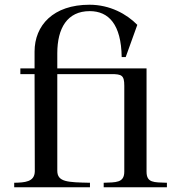

<svg xmlns="http://www.w3.org/2000/svg" viewBox="-20 -791 735 811"><path d="M126 -573V-502H66V-478H126L127 -67C126 -22 84 -20 40 -19V0H360V-19C265 -21 222 -22 222 -70V-478H450C494 -478 505 -473 505 -429V-66C505 -18 469 -21 418 -19V0H685V-19C630 -21 599 -18 599 -66V-502H222V-566C222 -672 264 -744 359 -744C439 -744 492 -688 494 -550H511L560 -686C515 -732 444 -771 358 -771C205 -771 126 -684 126 -573Z"/></svg>

Font: Ortica Linear
Style: Regular
Weight: 400
Designer: Benedetta Bovani
Foundry: Collletttivo
Version: Version 2.000;Glyphs 3.1.2 (3151)